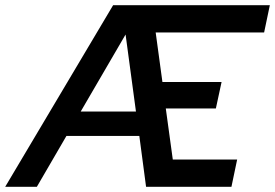

<svg xmlns="http://www.w3.org/2000/svg" viewBox="-68 -720 1060 740"><path d="M-48 0 368 -700H972L950 -595H532L558 -404H786L764 -302H571L598 -105H846L824 0H495L469 -196H188L74 0ZM243 -290H456L416 -587Z"/></svg>

Font: Red Hat Text Medium
Style: Italic
Weight: 500
Italic angle: -12°
Designer: Pentagram / MCKL
Foundry: Pentagram / MCKL
Version: Version 1.003; Red Hat Text Medium Italic